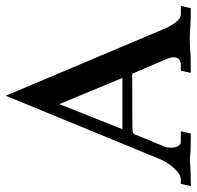

<svg xmlns="http://www.w3.org/2000/svg" viewBox="-58 -636 665 648"><g transform="rotate(-90 274.0 -311.5)"><path d="M570.8 0.5Q532.7 0.5 500.5 -1.5Q487.3 -2.9 464.8 -2.9Q450.2 -2.9 439 -2Q427.7 -1 409.9 -0.2Q392.1 0.5 352.5 0.5L359.9 -33.2H379.4Q396.5 -33.2 402.8 -45.4Q405.3 -49.8 405.3 -56.6Q405.3 -67.9 398.4 -83.5L349.6 -197.3Q165.5 -197.3 156.7 -196Q147.9 -194.8 146 -190.9L103.5 -87.9Q100.1 -78.6 100.1 -67.9Q100.1 -65.9 100.6 -57.9Q101.1 -49.8 106.2 -41.5Q111.3 -33.2 119.1 -33.2H155.3L147.9 0.5Q85 0.5 72.8 -2Q64.5 -2.9 57.6 -2.9Q51.8 -2.9 46.4 -2Q22.5 0.5 -29.8 0.5L-22 -33.2H-7.3Q10.3 -33.2 31 -56.2Q51.8 -79.1 63 -107.4L275.4 -624L502.9 -85Q526.9 -33.2 550.3 -33.2H578.6ZM335.4 -230.5 247.1 -443.4 162.6 -230.5Z"/></g></svg>

Font: Quaaykop
Style: Medium
Weight: 500
Designer: Tup Wanders
Foundry: Free font, DO NOT SELL
Version: Version 1.00;July 31, 2023;FontCreator 11.5.0.2430 64-bit